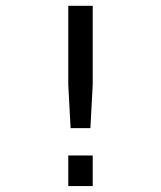

<svg xmlns="http://www.w3.org/2000/svg" viewBox="-20 -624 540 644"><path d="M209 -604.5H291V-339.8L283.2 -194.3H216.8L209 -339.8ZM209 -102.5H291V0H209Z"/></svg>

Font: BabelStone Mayan Numerals
Style: Regular
Weight: 400
Designer: Andrew West
Foundry: BabelStone
Version: Version 11.000 June 09, 2018